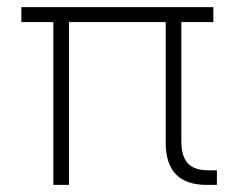

<svg xmlns="http://www.w3.org/2000/svg" viewBox="-20 -520 660 540"><path d="M561 0Q446 0 446 -119V-458H174V0H130V-458H40V-500H580V-458H490V-124Q490 -80 508.5 -60.5Q527 -41 565 -41H590V0H561Z"/></svg>

Font: PT Root UI Web Light
Style: Regular
Weight: 300
Designer: Vitaly Kuzmin
Foundry: ParaType Ltd.
Version: Version 1.000W